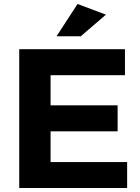

<svg xmlns="http://www.w3.org/2000/svg" viewBox="-20 -948 708 968"><path d="M77 0V-700H610V-569H235V-417H573V-286H235V-131H621V0ZM265 -765 371 -928 514 -874 387 -765Z"/></svg>

Font: Trueno
Style: SBd
Weight: 600
Designer: Julieta Ulanovsky
Foundry: Julieta Ulanovsky
Version: Version 3.001b